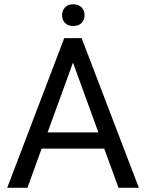

<svg xmlns="http://www.w3.org/2000/svg" viewBox="-20 -892 692 912"><path d="M14.2 0 285.2 -710.9H367.7L639.6 0H543L475.1 -186H177.7L110.4 0ZM206.1 -263.2H447.3L326.7 -594.7ZM328.1 -871.6Q354 -871.6 367.9 -856.4Q381.8 -841.3 381.8 -819.8Q381.8 -798.3 367.9 -783.4Q354 -768.6 328.1 -768.6Q301.8 -768.6 288.3 -783.4Q274.9 -798.3 274.9 -819.8Q274.9 -841.3 288.3 -856.4Q301.8 -871.6 328.1 -871.6Z"/></svg>

Font: Roboto21382017
Style: Regular
Weight: 400
Designer: Christian Robertson
Foundry: Google
Version: Version 2.138; 2017